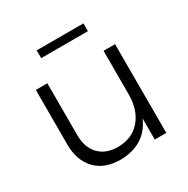

<svg xmlns="http://www.w3.org/2000/svg" viewBox="-159 -839 963 982"><g transform="rotate(-30 322.5 -347.5)"><path d="M548 -524V0H480V-125Q454 -63 402.5 -31Q351 1 278 2Q185 2 132.5 -52.5Q80 -107 80 -202V-524H148V-218Q148 -144 188.5 -102.5Q229 -61 300 -61Q384 -62 432 -118.5Q480 -175 480 -267V-524ZM185 -697H461V-651H185Z"/></g></svg>

Font: Gontserrat Light
Style: Regular
Weight: 300
Designer: Julieta Ulanovsky
Foundry: Julieta Ulanovsky
Version: Version 6.001